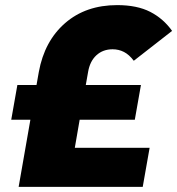

<svg xmlns="http://www.w3.org/2000/svg" viewBox="-20 -732 694 752"><path d="M532 -399H316L325 -450Q332 -492 357.5 -515.5Q383 -539 421 -539Q445 -539 465.5 -528.5Q486 -518 504 -494L654 -611Q620 -659 568.5 -685.5Q517 -712 439 -712Q316 -712 235 -641.5Q154 -571 132 -450L123 -399H48L24 -263H99L53 0H539L566 -153H273L292 -263H508Z"/></svg>

Font: Geom Black
Style: Bold Italic
Weight: 900
Italic angle: -10°
Version: Version 1.102